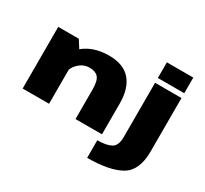

<svg xmlns="http://www.w3.org/2000/svg" viewBox="-193 -1072 1698 1590"><g transform="rotate(30 656.0 -277.5)"><path d="M52.5 0H305V-501L249.5 -589.5H52.5ZM558 0H811V-293Q811 -439.5 743 -517Q675 -594.5 537.5 -594.5Q371.5 -594.5 271.2 -494.5Q171 -394.5 171 -322L293.5 -259.5Q293.5 -332 340 -379.5Q386.5 -427 448.5 -427Q503.5 -427 530.8 -396.8Q558 -366.5 558 -280.5ZM802 230Q1013.5 230 1122.2 167.8Q1231 105.5 1231 -78.5V-589.5H978.5V-72.5Q978.5 13 932.8 37.5Q887 62 802 62ZM978.5 -785V-635.5H1231V-785Z"/></g></svg>

Font: Anybody Expanded Black
Style: Regular
Weight: 900
Width: 7
Designer: Tyler Finck
Foundry: Etcetera Type Company
Version: Version 1.113;gftools[0.9.25]